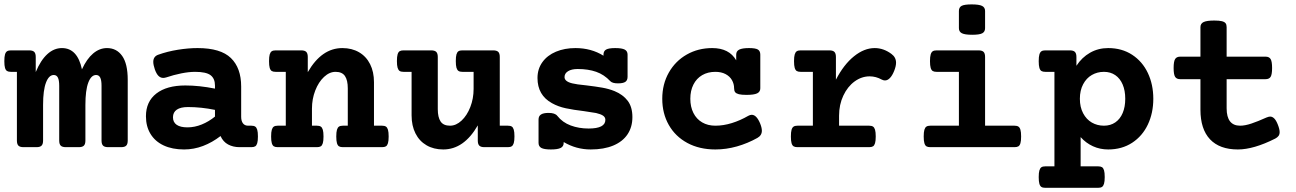

<svg xmlns="http://www.w3.org/2000/svg" viewBox="-27 -686 6043 895"><path d="M568.4 -314V-30.8Q568.4 -14.2 561.3 -7.1Q554.2 0 537.6 0H477.1Q460.4 0 453.4 -7.1Q446.3 -14.2 446.3 -30.8V-286.1Q446.3 -312 440.2 -324.2Q434.1 -336.4 420.9 -336.4Q397.9 -336.4 384.5 -300.8Q371.1 -265.1 371.1 -196.8V-30.8Q371.1 -14.2 364 -7.1Q356.9 0 340.3 0H279.8Q263.2 0 256.1 -7.1Q249 -14.2 249 -30.8V-286.1Q249 -312 242.9 -324.2Q236.8 -336.4 223.6 -336.4Q200.7 -336.4 187.3 -300.8Q173.8 -265.1 173.8 -196.8V-30.8Q173.8 -14.2 166.7 -7.1Q159.7 0 143.1 0H82.5Q65.9 0 58.8 -7.1Q51.8 -14.2 51.8 -30.8V-351.1H23.9Q12.2 -351.1 5.9 -355Q-0.5 -358.9 -3.7 -369.6Q-6.8 -380.4 -6.8 -400.9Q-6.8 -421.4 -3.7 -432.1Q-0.5 -442.9 5.9 -447Q12.2 -451.2 23.9 -451.2H108.9Q125.5 -451.2 132.6 -444.1Q139.6 -437 139.6 -420.4V-350.1Q162.6 -405.3 193.6 -433.6Q224.6 -461.9 261.7 -461.9Q334 -461.9 355 -362.8Q377.4 -411.6 407.2 -436.8Q437 -461.9 471.7 -461.9Q516.6 -461.9 542.5 -425.3Q568.4 -388.7 568.4 -314Z M1097.2 -282.7V-141.6Q1097.2 -122.1 1105.5 -111.1Q1113.8 -100.1 1129.4 -100.1H1144.5Q1156.2 -100.1 1162.6 -95.9Q1168.9 -91.8 1172.1 -81.1Q1175.3 -70.3 1175.3 -49.8Q1175.3 -29.3 1172.1 -18.6Q1168.9 -7.8 1162.6 -3.9Q1156.2 0 1144.5 0H1089.8Q1059.6 0 1036.4 -12.5Q1013.2 -24.9 1001 -51.8Q962.4 -22 919.4 -5.6Q876.5 10.7 831.1 10.7Q775.9 10.7 735.8 -8.1Q695.8 -26.9 674.6 -61.8Q653.3 -96.7 653.3 -144Q653.3 -212.4 701.7 -250Q750 -287.6 836.9 -287.6Q901.9 -287.6 975.1 -272.9V-287.1Q975.1 -319.8 954.6 -335.4Q934.1 -351.1 882.3 -351.1Q853.5 -351.1 818.1 -344Q782.7 -336.9 748 -325.2Q739.7 -322.8 733.9 -322.8Q721.7 -322.8 712.2 -331.8Q702.6 -340.8 694.8 -362.3Q687.5 -383.8 687.5 -397.5Q687.5 -422.4 710 -430.7Q753.4 -446.3 802.2 -454.1Q851.1 -461.9 894 -461.9Q1001.5 -461.9 1049.3 -415.5Q1097.2 -369.1 1097.2 -282.7ZM779.3 -139.2Q779.3 -116.2 796.6 -104.2Q814 -92.3 846.7 -92.3Q880.4 -92.3 913.3 -105.7Q946.3 -119.1 975.1 -142.6V-173.8Q910.6 -187 849.1 -187Q814.9 -187 797.1 -174.8Q779.3 -162.6 779.3 -139.2Z M1716.3 -302.7V-100.1H1753.9Q1765.6 -100.1 1772 -95.9Q1778.3 -91.8 1781.5 -81.1Q1784.7 -70.3 1784.7 -49.8Q1784.7 -29.3 1781.5 -18.6Q1778.3 -7.8 1772 -3.9Q1765.6 0 1753.9 0H1571.3Q1559.6 0 1553.2 -3.9Q1546.9 -7.8 1543.7 -18.6Q1540.5 -29.3 1540.5 -49.8Q1540.5 -70.3 1543.7 -81.1Q1546.9 -91.8 1553.2 -95.9Q1559.6 -100.1 1571.3 -100.1H1594.2V-273.9Q1594.2 -312 1581.1 -331.5Q1567.9 -351.1 1537.1 -351.1Q1508.8 -351.1 1483.4 -327.4Q1458 -303.7 1442.6 -264.2Q1427.2 -224.6 1427.2 -179.7V-100.1H1450.2Q1461.9 -100.1 1468.3 -95.9Q1474.6 -91.8 1477.8 -81.1Q1481 -70.3 1481 -49.8Q1481 -29.3 1477.8 -18.6Q1474.6 -7.8 1468.3 -3.9Q1461.9 0 1450.2 0H1267.6Q1255.9 0 1249.5 -3.9Q1243.2 -7.8 1240 -18.6Q1236.8 -29.3 1236.8 -49.8Q1236.8 -70.3 1240 -81.1Q1243.2 -91.8 1249.5 -95.9Q1255.9 -100.1 1267.6 -100.1H1305.2V-351.1H1257.8Q1246.1 -351.1 1239.7 -355Q1233.4 -358.9 1230.2 -369.6Q1227.1 -380.4 1227.1 -400.9Q1227.1 -421.4 1230.2 -432.1Q1233.4 -442.9 1239.7 -447Q1246.1 -451.2 1257.8 -451.2H1377Q1393.6 -451.2 1400.6 -444.1Q1407.7 -437 1407.7 -420.4V-349.6Q1472.2 -461.9 1568.8 -461.9Q1613.3 -461.9 1646.7 -442.4Q1680.2 -422.9 1698.2 -387Q1716.3 -351.1 1716.3 -302.7Z M2302.7 -420.4V-100.1H2340.3Q2352.1 -100.1 2358.4 -96.2Q2364.7 -92.3 2367.9 -81.5Q2371.1 -70.8 2371.1 -50.3Q2371.1 -29.8 2367.9 -19Q2364.7 -8.3 2358.4 -4.2Q2352.1 0 2340.3 0H2231Q2214.4 0 2207.3 -7.1Q2200.2 -14.2 2200.2 -30.8V-101.6Q2135.7 10.7 2039.1 10.7Q1994.6 10.7 1961.2 -8.8Q1927.7 -28.3 1909.7 -64.2Q1891.6 -100.1 1891.6 -148.4V-351.1H1854Q1842.3 -351.1 1835.9 -355.2Q1829.6 -359.4 1826.4 -370.1Q1823.2 -380.9 1823.2 -401.4Q1823.2 -421.9 1826.4 -432.6Q1829.6 -443.4 1835.9 -447.3Q1842.3 -451.2 1854 -451.2H1982.9Q1999.5 -451.2 2006.6 -444.1Q2013.7 -437 2013.7 -420.4V-177.2Q2013.7 -139.2 2026.9 -119.6Q2040 -100.1 2070.8 -100.1Q2099.1 -100.1 2124.5 -123.8Q2149.9 -147.5 2165.3 -187Q2180.7 -226.6 2180.7 -271.5V-351.1H2128.4Q2116.7 -351.1 2110.4 -355.2Q2104 -359.4 2100.8 -370.1Q2097.7 -380.9 2097.7 -401.4Q2097.7 -421.9 2100.8 -432.6Q2104 -443.4 2110.4 -447.3Q2116.7 -451.2 2128.4 -451.2H2272Q2288.6 -451.2 2295.7 -444.1Q2302.7 -437 2302.7 -420.4Z M2898.4 -431.2V-328.1Q2898.4 -311.5 2887.9 -304.4Q2877.4 -297.4 2853.5 -297.4Q2827.6 -297.4 2817.9 -307.6Q2789.1 -338.4 2752 -351.3Q2714.8 -364.3 2666 -364.3Q2637.2 -364.3 2620.8 -354Q2604.5 -343.8 2604.5 -326.7Q2604.5 -306.2 2640.6 -297.4Q2659.7 -292.5 2705.6 -288.1Q2751 -282.7 2781 -277.3Q2811 -272 2837.9 -261.2Q2877 -245.1 2898.9 -216.3Q2920.9 -187.5 2920.9 -140.1Q2920.9 -93.8 2898.2 -59.8Q2875.5 -25.9 2831.8 -7.6Q2788.1 10.7 2726.6 10.7Q2658.7 10.7 2600.6 -23.9V-20Q2600.6 -3.4 2586.4 3.7Q2572.3 10.7 2541 10.7Q2509.8 10.7 2496.6 3.7Q2483.4 -3.4 2483.4 -20V-128.9Q2483.4 -145 2494.9 -152.3Q2506.3 -159.7 2530.3 -159.7Q2560.1 -159.7 2570.8 -146Q2595.2 -115.2 2633.3 -101.1Q2671.4 -86.9 2716.8 -86.9Q2794.9 -86.9 2794.9 -127.4Q2794.9 -139.6 2783.9 -147Q2772.9 -154.3 2751.5 -159.2Q2739.3 -161.6 2694.8 -168Q2645.5 -173.8 2610.1 -181.4Q2574.7 -189 2545.9 -205.1Q2478.5 -242.2 2478.5 -322.3Q2478.5 -364.7 2501.5 -396.5Q2524.4 -428.2 2564.7 -445.1Q2605 -461.9 2655.3 -461.9Q2729 -461.9 2786.1 -426.3V-431.2Q2786.1 -447.8 2798.1 -454.8Q2810.1 -461.9 2840.8 -461.9Q2872.1 -461.9 2885.3 -454.8Q2898.4 -447.8 2898.4 -431.2Z M3517.1 -431.2V-274.4Q3517.1 -257.8 3502.2 -250.7Q3487.3 -243.7 3452.6 -243.7Q3429.7 -243.7 3417.2 -246.8Q3404.8 -250 3399.9 -256.3Q3395 -262.7 3395 -274.4Q3395 -294.9 3385 -312.5Q3375 -330.1 3355.2 -340.6Q3335.4 -351.1 3307.6 -351.1Q3272.5 -351.1 3246.1 -335.7Q3219.7 -320.3 3205.3 -291.7Q3190.9 -263.2 3190.9 -225.6Q3190.9 -188 3205.3 -159.4Q3219.7 -130.9 3246.1 -115.5Q3272.5 -100.1 3307.6 -100.1Q3345.2 -100.1 3384.5 -112.3Q3423.8 -124.5 3460.9 -146Q3469.7 -150.9 3477.1 -150.9Q3499 -150.9 3515.6 -112.3Q3524.4 -91.3 3524.4 -76.7Q3524.4 -54.7 3503.4 -43Q3458 -17.6 3408 -3.4Q3357.9 10.7 3307.6 10.7Q3233.4 10.7 3177.2 -19.5Q3121.1 -49.8 3090.6 -103.5Q3060.1 -157.2 3060.1 -225.6Q3060.1 -293.9 3090.8 -347.9Q3121.6 -401.9 3174.6 -431.9Q3227.5 -461.9 3293 -461.9Q3372.1 -461.9 3404.8 -404.8V-431.2Q3404.8 -447.8 3418.9 -454.8Q3433.1 -461.9 3464.4 -461.9Q3494.6 -461.9 3505.9 -455.1Q3517.1 -448.2 3517.1 -431.2Z M4128.4 -434.6Q4149.9 -418.9 4149.9 -393.6Q4149.9 -377.4 4141.1 -355.5Q4132.3 -333.5 4121.3 -322.3Q4110.4 -311 4098.1 -311Q4091.3 -311 4083.5 -314.9Q4056.2 -330.1 4026.9 -330.1Q3989.3 -330.1 3956.5 -306.2Q3923.8 -282.2 3904.1 -240.2Q3884.3 -198.2 3884.3 -146.5V-100.1H4024.4Q4036.1 -100.1 4042.5 -95.9Q4048.8 -91.8 4052 -81.1Q4055.2 -70.3 4055.2 -49.8Q4055.2 -29.3 4052 -18.6Q4048.8 -7.8 4042.5 -3.9Q4036.1 0 4024.4 0H3690.4Q3678.7 0 3672.4 -3.9Q3666 -7.8 3662.8 -18.6Q3659.7 -29.3 3659.7 -49.8Q3659.7 -70.3 3662.8 -81.1Q3666 -91.8 3672.4 -95.9Q3678.7 -100.1 3690.4 -100.1H3762.2V-351.1H3705.1Q3693.4 -351.1 3687 -355Q3680.7 -358.9 3677.5 -369.6Q3674.3 -380.4 3674.3 -400.9Q3674.3 -421.4 3677.5 -432.1Q3680.7 -442.9 3687 -447Q3693.4 -451.2 3705.1 -451.2H3838.9Q3855.5 -451.2 3862.5 -444.1Q3869.6 -437 3869.6 -420.4V-314.5Q3906.2 -385.3 3953.9 -423.6Q4001.5 -461.9 4050.3 -461.9Q4091.8 -461.9 4128.4 -434.6Z M4564.9 -420.4V-100.1H4702.1Q4713.9 -100.1 4720.2 -95.9Q4726.6 -91.8 4729.7 -81.1Q4732.9 -70.3 4732.9 -49.8Q4732.9 -29.3 4729.7 -18.6Q4726.6 -7.8 4720.2 -3.9Q4713.9 0 4702.1 0H4309.6Q4297.9 0 4291.5 -3.9Q4285.2 -7.8 4282 -18.6Q4278.8 -29.3 4278.8 -49.8Q4278.8 -70.3 4282 -81.1Q4285.2 -91.8 4291.5 -95.9Q4297.9 -100.1 4309.6 -100.1H4442.9V-351.1H4338.9Q4327.1 -351.1 4320.8 -355Q4314.5 -358.9 4311.3 -369.6Q4308.1 -380.4 4308.1 -400.9Q4308.1 -421.4 4311.3 -432.1Q4314.5 -442.9 4320.8 -447Q4327.1 -451.2 4338.9 -451.2H4534.2Q4550.8 -451.2 4557.9 -444.1Q4564.9 -437 4564.9 -420.4ZM4564.9 -634.8V-554.7Q4564.9 -538.1 4552 -531Q4539.1 -523.9 4504.9 -523.9Q4470.7 -523.9 4456.8 -531Q4442.9 -538.1 4442.9 -554.7V-634.8Q4442.9 -651.9 4455.6 -658.7Q4468.3 -665.5 4502.4 -665.5Q4537.1 -665.5 4551 -658.4Q4564.9 -651.4 4564.9 -634.8Z M5349.1 -225.6Q5349.1 -159.2 5323.7 -105.5Q5298.3 -51.8 5250.5 -20.5Q5202.6 10.7 5138.7 10.7Q5100.6 10.7 5067.9 -4.2Q5035.2 -19 5010.3 -46.9V89.4H5091.8Q5103.5 89.4 5109.9 93.3Q5116.2 97.2 5119.4 107.9Q5122.6 118.7 5122.6 139.2Q5122.6 159.7 5119.4 170.4Q5116.2 181.2 5109.9 185.3Q5103.5 189.5 5091.8 189.5H4845.7Q4834 189.5 4827.6 185.5Q4821.3 181.6 4818.1 170.9Q4814.9 160.2 4814.9 139.6Q4814.9 119.1 4818.1 108.4Q4821.3 97.7 4827.6 93.5Q4834 89.4 4845.7 89.4H4888.2V-351.1H4845.7Q4834 -351.1 4827.6 -355Q4821.3 -358.9 4818.1 -369.6Q4814.9 -380.4 4814.9 -400.9Q4814.9 -421.4 4818.1 -432.1Q4821.3 -442.9 4827.6 -447Q4834 -451.2 4845.7 -451.2H4960Q4976.6 -451.2 4983.6 -444.1Q4990.7 -437 4990.7 -420.4V-379.4Q5016.1 -418.5 5054.2 -440.2Q5092.3 -461.9 5138.7 -461.9Q5202.6 -461.9 5250.5 -430.7Q5298.3 -399.4 5323.7 -345.7Q5349.1 -292 5349.1 -225.6ZM5006.8 -225.6Q5006.8 -186.5 5022 -158Q5037.1 -129.4 5062.5 -114.7Q5087.9 -100.1 5119.1 -100.1Q5149.4 -100.1 5171.9 -115.5Q5194.3 -130.9 5206.3 -159.2Q5218.3 -187.5 5218.3 -225.6Q5218.3 -263.7 5206.3 -292Q5194.3 -320.3 5171.9 -335.7Q5149.4 -351.1 5119.1 -351.1Q5087.9 -351.1 5062.5 -336.4Q5037.1 -321.8 5022 -293.2Q5006.8 -264.6 5006.8 -225.6Z M5690.9 -559.6V-421.9H5872.1Q5889.2 -421.9 5896 -410.6Q5902.8 -399.4 5902.8 -369.1Q5902.8 -338.9 5896 -327.9Q5889.2 -316.9 5872.1 -316.9H5690.9V-181.2Q5690.9 -100.1 5753.9 -100.1Q5776.4 -100.1 5806.4 -110.1Q5836.4 -120.1 5876.5 -138.2Q5887.2 -142.6 5893.6 -142.6Q5903.8 -142.6 5912.6 -134Q5921.4 -125.5 5929.2 -106Q5938 -84 5938 -70.3Q5938 -59.6 5932.9 -52.5Q5927.7 -45.4 5917.5 -40Q5816.9 10.7 5743.2 10.7Q5658.2 10.7 5613.5 -36.6Q5568.8 -84 5568.8 -174.8V-316.9H5474.6Q5457.5 -316.9 5450.7 -327.9Q5443.8 -338.9 5443.8 -369.1Q5443.8 -399.4 5450.7 -410.6Q5457.5 -421.9 5474.6 -421.9H5568.8V-559.6Q5568.8 -576.2 5583.7 -583.3Q5598.6 -590.3 5633.3 -590.3Q5656.2 -590.3 5668.7 -587.2Q5681.2 -584 5686 -577.6Q5690.9 -571.3 5690.9 -559.6Z"/></svg>

Font: Courier Prime
Style: Bold
Weight: 700
Designer: Alan Dague-Greene, Quote-Unquote Apps
Foundry: Quote-Unquote Apps
Version: Version 3.018